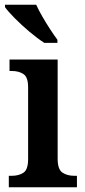

<svg xmlns="http://www.w3.org/2000/svg" viewBox="-20 -786 358 806"><path d="M17 0V-48H29Q59 -48 78.5 -61Q98 -74 98 -118V-420Q98 -462 78.5 -475Q59 -488 30 -488H20V-536H222V-120Q222 -75 242 -61.5Q262 -48 292 -48H303V0ZM166 -606Q138 -624 104 -652.5Q70 -681 41.5 -710Q13 -739 1 -756V-766H132Q142 -744 157.5 -717Q173 -690 190 -664Q207 -638 221 -619V-606Z"/></svg>

Font: Noto Serif Hebrew SemiCondensed SemiBold
Style: Regular
Weight: 600
Width: 4
Designer: Monotype Design Team
Foundry: Monotype Imaging Inc.
Version: Version 2.004; ttfautohint (v1.8.4.7-5d5b)